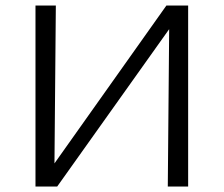

<svg xmlns="http://www.w3.org/2000/svg" viewBox="-20 -678 813 698"><path d="M664 0H590L595 -572L188 0H109V-658H183L178 -84L585 -658H664Z"/></svg>

Font: Ysabeau SC
Style: Regular
Weight: 400
Designer: Christian Thalmann (Catharsis Fonts)
Version: Version 0.003